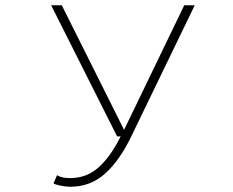

<svg xmlns="http://www.w3.org/2000/svg" viewBox="-20 -520 890 732"><path d="M215.5 -500 453 -25 454.5 -28 682.5 -500H722.5L480.5 0Q436 92.5 380.2 142.2Q324.5 192 248.5 192Q230 192 209.2 187.5Q188.5 183 184 179L197.5 148Q214.5 159 247.5 159Q310 159 355.8 118.2Q401.5 77.5 440 0H426.5L175 -500Z"/></svg>

Font: League Mono Wide Thin
Style: Regular
Weight: 100
Width: 8
Designer: Tyler Finck
Foundry: The League of Moveable Type / Tyler Finck
Version: Version 2.210